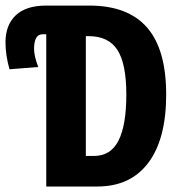

<svg xmlns="http://www.w3.org/2000/svg" viewBox="-20 -679 640 699"><path d="M585 -334.5Q585 -172.9 520 -86.4Q455.1 0 334.5 0H148.4V-554.2H134.8Q104 -554.2 104 -500.5Q104 -475.6 119.1 -435.1L14.6 -426.8Q0 -478 0 -524.9Q0 -587.9 37.4 -623.3Q74.7 -658.7 148.4 -658.7H305.2Q445.3 -658.7 515.1 -579.1Q585 -499.5 585 -334.5ZM439.9 -334.5Q439.9 -446.8 407.5 -497.1Q375 -547.4 302.7 -547.4H292.5V-111.3H322.8Q383.3 -111.3 411.6 -167.5Q439.9 -223.6 439.9 -334.5Z"/></svg>

Font: Cousine
Style: Bold
Weight: 700
Monospace: yes
Designer: Steve Matteson
Foundry: Ascender Corporation
Version: Version 1.20